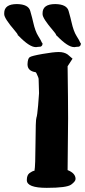

<svg xmlns="http://www.w3.org/2000/svg" viewBox="-101 -906 413 929"><path d="M166.5 -886.3Q222.2 -885.4 231 -852.8Q241.7 -815 245.1 -798.5Q254.9 -754.6 269.5 -731.6Q284.2 -708.5 287.1 -699.8L290 -697.2V-692.9Q290 -684.6 281.2 -680.3L266.1 -679L260.3 -678.1H257.3Q227.1 -678.1 173.8 -733.3L170.4 -735.9V-738.1Q170.4 -740.7 156.2 -757.6Q105 -817.2 105 -837.2V-837.6V-842.4Q105 -886.3 166.5 -886.3ZM-19 -886.3Q36.6 -885.4 45.4 -852.8Q56.2 -815 59.6 -798.5Q69.3 -754.6 84 -731.6Q98.6 -708.5 101.6 -699.8L104.5 -697.2V-692.9Q104.5 -684.6 95.7 -680.3L80.6 -679L74.7 -678.1H71.8Q41.5 -678.1 -11.7 -733.3L-15.1 -735.9V-738.1Q-15.1 -740.7 -29.3 -757.6Q-80.6 -817.2 -80.6 -837.2V-837.6V-842.4Q-80.6 -886.3 -19 -886.3ZM264.6 -40Q264.6 -28.3 243.2 -12.7Q221.7 2.9 125.2 2.9Q28.8 2.9 28.8 -34.2V-35.2Q28.8 -58.6 41.7 -68.4Q54.7 -78.1 65.9 -80.1Q70.3 -102.5 70.8 -214.8Q71.3 -327.1 75.2 -336.4Q79.1 -345.7 83.5 -396.5Q87.9 -449.2 87.9 -455.1L85.9 -523.4Q85.9 -529.8 76.2 -549.8Q73.2 -556.2 71.3 -556.6Q33.2 -562.5 32.2 -592.8V-596.2Q33.2 -622.6 42.5 -629.2Q51.8 -635.7 104.7 -645Q157.7 -654.3 183.3 -654.3Q209 -654.3 226.1 -642.6L250 -622.1L226.1 -585.4Q228.5 -416 228.5 -332L226.1 -83Q264.6 -67.9 264.6 -40Z"/></svg>

Font: Drukaatie burti
Style: Bold
Weight: 700
Version: Version 0.14